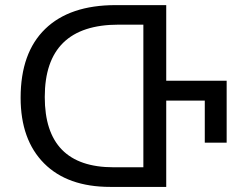

<svg xmlns="http://www.w3.org/2000/svg" viewBox="-20 -734 954 754"><path d="M632.8 -417H870.1V-173.8H784.2V-338.9H632.8V0H413.1Q245.1 0 153.1 -92.5Q61 -185.1 61 -350.1Q61 -526.9 157.5 -620.4Q253.9 -713.9 434.1 -713.9H632.8ZM543 -77.1V-637.2H445.8Q155.8 -637.2 155.8 -353Q155.8 -77.1 425.8 -77.1Z"/></svg>

Font: Kurinto Seri
Style: Regular
Weight: 400
Designer: Kurinto was developed by Clint Goss from a range of fonts that are compatible with the SIL Open Font License Version 1.1
Foundry: Clinton F. Goss
Version: Version 2.196; July 25, 2020